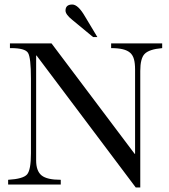

<svg xmlns="http://www.w3.org/2000/svg" viewBox="-20 -817 748 850"><path d="M300 -729Q270 -753 270 -770Q270 -797 300 -797Q326 -797 357 -743L411 -653H392ZM142 -571H140V-107Q140 -60 164 -40.5Q188 -21 249 -21V0H16V-21Q83 -25 100 -45Q117 -65 117 -138V-469Q117 -562 104 -583Q91 -604 29 -604H24V-625H208L576 -136H578V-509Q578 -537 573 -555Q568 -573 556 -583.5Q544 -594 523.5 -599Q503 -604 472 -604V-625H698V-604Q640 -599 620 -578Q601 -558 601 -503V13H581Z"/></svg>

Font: New Athena Unicode
Style: Regular
Weight: 400
Designer: J. Rusten 1997; rev. by R. Hancock 2001, 2002, rev. by D. Mastronarde 2002-2021
Foundry: GreekKeys New Athena Unicode
Version: Version 5.008